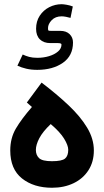

<svg xmlns="http://www.w3.org/2000/svg" viewBox="-20 -886 490 904"><path d="M86.9 -629.4Q101.1 -622.6 117.2 -618.2Q133.3 -613.8 156.2 -613.8Q185.1 -613.8 210.9 -621.6Q236.8 -629.4 253.2 -643.6Q269.5 -657.7 269.5 -676.3Q269.5 -683.1 252.4 -683.1H217.3Q185.5 -683.1 167.7 -700.7Q149.9 -718.3 149.9 -750.5Q149.9 -785.6 167 -811.8Q184.1 -837.9 211.7 -852.1Q239.3 -866.2 270.5 -866.2Q278.3 -866.2 293.9 -863.5Q309.6 -860.8 322.8 -855.5L312 -801.8Q302.2 -804.7 290.5 -806.9Q278.8 -809.1 270.5 -809.1Q240.7 -809.1 223.4 -791Q206.1 -772.9 206.1 -753.9Q206.1 -744.6 207.5 -742.7Q209 -740.7 219.7 -740.7H263.7Q292 -740.7 307.9 -725.1Q323.7 -709.5 323.7 -686Q323.7 -623.5 276.1 -590.3Q228.5 -557.1 155.3 -557.1Q127 -557.1 104 -562.5Q81.1 -567.9 62 -576.7ZM175.8 -497.1Q247.1 -442.9 302.7 -390.4Q358.4 -337.9 390.1 -285.2Q421.9 -232.4 421.9 -177.7Q421.9 -124 396.5 -84.5Q371.1 -44.9 326.4 -23.4Q281.7 -2 225.1 -2Q138.7 -2 83.5 -45.9Q28.3 -89.8 28.3 -177.7Q28.3 -235.8 54.9 -281Q81.5 -326.2 130.4 -382.3L106.4 -403.3ZM218.8 -301.8Q181.2 -266.1 165 -235.1Q148.9 -204.1 148.9 -180.2Q148.9 -155.8 164.1 -141.4Q179.2 -127 224.6 -127Q271.5 -127 286.4 -139.6Q301.3 -152.3 301.3 -180.7Q301.3 -201.2 282 -232.9Q262.7 -264.6 218.8 -301.8Z"/></svg>

Font: Vazir WOL
Style: Bold-WOL
Weight: 700
Designer: Saber Rastikerdar
Foundry: Saber Rastikerdar
Version: Version 30.0.0